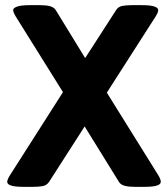

<svg xmlns="http://www.w3.org/2000/svg" viewBox="-20 -722 651 744"><path d="M530 -702Q562 -702 577.5 -697Q593 -692 593 -683Q593 -678 590.5 -672Q588 -666 583 -658L394 -363L594 -42Q603 -27 603 -17Q603 -8 588 -3Q573 2 540 2H501Q479 2 463.5 -2Q448 -6 441 -17L308 -232L170 -17Q161 -4 146 -1Q131 2 109 2H71Q38 2 23 -3Q8 -8 8 -17Q8 -26 18 -42L224 -365L41 -658Q31 -675 31 -683Q31 -691 46.5 -696.5Q62 -702 95 -702H136Q158 -702 173.5 -698Q189 -694 196 -683L310 -497L430 -683Q438 -696 453.5 -699Q469 -702 491 -702Z"/></svg>

Font: Asap VF Beta
Style: Regular
Weight: 400
Designer: Pablo Cosgaya
Foundry: Pablo Cosgaya
Version: Version 1.007